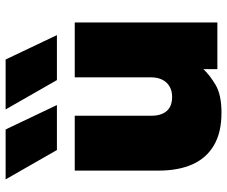

<svg xmlns="http://www.w3.org/2000/svg" viewBox="-84 -728 827 700"><g transform="rotate(-90 330.0 -378.5)"><path d="M268.5 15Q196.5 15 149.8 -12.5Q103 -40 80.2 -91.2Q57.5 -142.5 57.5 -214V-520H257.5V-241Q257.5 -205 274.5 -185Q291.5 -165 326.5 -165Q349 -165 365 -174.8Q381 -184.5 389.2 -201.5Q397.5 -218.5 397.5 -241V-520H597.5V0H427.5V-51Q406 -28 370 -6.5Q334 15 268.5 15ZM387.5 -585 280.5 -772H462.5L551.5 -585ZM132.5 -585 25.5 -772H207.5L296.5 -585Z"/></g></svg>

Font: Geologica Roman Black
Style: Regular
Weight: 900
Designer: Sindre Bremnes, Frode Helland
Foundry: Monokrom Skriftforlag AS
Version: Version 1.010;gftools[0.9.28]